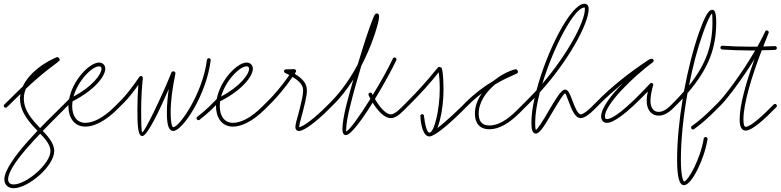

<svg xmlns="http://www.w3.org/2000/svg" viewBox="-30 -671 4131 1016"><path d="M42 325C119 325 257 208 257 128C257 85 221 47 185 10C142 -36 96 -84 96 -150C96 -242 203 -317 268 -346C274 -348 276 -353 273 -359C270 -365 266 -367 260 -364C192 -334 76 -254 76 -150C76 -76 127 -22 171 24C207 61 237 93 237 128C237 196 109 305 42 305C23 305 13 295 13 278C13 204 173 44 294 -77L314 -97C319 -102 319 -106 314 -111C309 -116 306 -117 304 -115L300 -111L280 -91C235 -46 -7 181 -7 278C-7 306 12 325 42 325ZM0 -101C6 -101 10 -106 10 -111C10 -116 6 -121 0 -121C-6 -121 -10 -116 -10 -111C-10 -106 -6 -101 0 -101ZM12 -109C139 -236 197 -284 274 -341C279 -345 280 -350 276 -355C272 -360 267 -361 262 -357C185 -300 126 -251 -2 -123C-5 -120 -5 -116 0 -111C5 -106 9 -106 12 -109ZM314 -101C320 -101 324 -106 324 -111C324 -116 320 -121 314 -121C308 -121 304 -116 304 -111C304 -106 308 -101 314 -101ZM276 -345C282 -345 286 -350 286 -355C286 -360 282 -365 276 -365C270 -365 266 -360 266 -355C266 -350 270 -345 276 -345ZM276 -345C282 -345 286 -350 286 -355C286 -360 282 -365 276 -365C270 -365 266 -360 266 -355C266 -350 270 -345 276 -345ZM273 -349C278 -349 283 -354 283 -359C283 -364 278 -369 273 -369C268 -369 263 -364 263 -359C263 -354 268 -349 273 -349ZM273 -349C278 -349 283 -354 283 -359C283 -364 278 -369 273 -369C268 -369 263 -364 263 -359C263 -354 268 -349 273 -349ZM267 -351C268 -350 271 -351 276 -355C281 -359 284 -362 283 -363C282 -364 278 -363 273 -359C268 -355 266 -352 267 -351Z M422 -1C466 -1 526 -28 591 -93L602 -104C604 -106 605 -108 605 -111C605 -116 600 -121 595 -121C592 -121 590 -120 588 -118L577 -107C516 -46 462 -21 422 -21C375 -21 352 -59 352 -109C352 -118 353 -126 354 -135C471 -194 527 -268 527 -307C527 -326 514 -340 494 -340C445 -340 355 -249 336 -147L307 -118C305 -116 304 -114 304 -111C304 -106 308 -101 314 -101C317 -101 319 -102 321 -104L332 -115V-109C332 -51 361 -1 422 -1ZM359 -160C383 -246 458 -320 494 -320C502 -320 507 -316 507 -307C507 -278 460 -214 359 -160Z M723 49C749 49 814 -86 863 -200C857 -157 853 -115 853 -74C853 -19 860 22 887 22C935 22 1061 -164 1085 -352V-353C1085 -358 1081 -363 1075 -363C1070 -363 1066 -359 1065 -354C1042 -173 918 2 887 2C879 2 873 -30 873 -74C873 -140 883 -208 898 -280C899 -287 897 -291 891 -293H890C884 -295 879 -292 877 -287C830 -168 735 29 723 29C718 29 717 -23 717 -91C717 -152 721 -216 726 -258C726 -258 726 -258 726 -259C726 -264 721 -269 716 -269C713 -269 709 -267 708 -264H707C677 -218 637 -168 614 -144L588 -118C586 -116 585 -114 585 -111C585 -106 589 -101 595 -101C598 -101 600 -102 602 -104L628 -130C647 -149 676 -184 702 -222C699 -183 697 -136 697 -91C697 -11 699 49 723 49ZM1020 -35C1022 -35 1024 -36 1026 -37C1047 -53 1078 -80 1089 -91L1102 -104C1104 -106 1105 -108 1105 -111C1105 -116 1101 -121 1095 -121C1092 -121 1090 -120 1088 -118L1075 -105C1064 -94 1035 -69 1014 -53C1011 -51 1010 -48 1010 -45C1010 -40 1015 -35 1020 -35Z M1203 -1C1247 -1 1307 -28 1372 -93L1383 -104C1385 -106 1386 -108 1386 -111C1386 -116 1381 -121 1376 -121C1373 -121 1371 -120 1369 -118L1358 -107C1297 -46 1243 -21 1203 -21C1156 -21 1133 -59 1133 -109C1133 -118 1134 -126 1135 -135C1252 -194 1308 -268 1308 -307C1308 -326 1295 -340 1275 -340C1226 -340 1136 -249 1117 -147L1088 -118C1086 -116 1085 -114 1085 -111C1085 -106 1089 -101 1095 -101C1098 -101 1100 -102 1102 -104L1113 -115V-109C1113 -51 1142 -1 1203 -1ZM1140 -160C1164 -246 1239 -320 1275 -320C1283 -320 1288 -316 1288 -307C1288 -278 1241 -214 1140 -160Z M1552 22C1580 22 1645 -28 1709 -92L1721 -104C1723 -106 1724 -108 1724 -111C1724 -116 1720 -121 1714 -121C1711 -121 1709 -120 1707 -118L1695 -106C1634 -45 1574 0 1553 2C1553 -9 1560 -36 1569 -67C1580 -110 1594 -161 1594 -192C1594 -222 1580 -250 1530 -280L1535 -290C1536 -291 1537 -293 1537 -295C1537 -300 1532 -305 1527 -305L1483 -304C1477 -304 1473 -300 1473 -294C1473 -290 1476 -286 1479 -285C1487 -281 1494 -277 1501 -274C1462 -216 1416 -165 1398 -147L1369 -118C1367 -116 1366 -114 1366 -111C1366 -106 1370 -101 1376 -101C1379 -101 1381 -102 1383 -104L1412 -133C1431 -152 1478 -205 1518 -264C1563 -237 1574 -215 1574 -192C1574 -164 1561 -115 1550 -72C1541 -41 1533 -12 1533 2C1533 14 1540 22 1552 22Z M1801 44C1825 44 1884 -34 1942 -128C1969 -84 2004 -46 2038 -46C2060 -46 2081 -61 2107 -87L2124 -104C2126 -106 2127 -108 2127 -111C2127 -116 2122 -121 2117 -121C2114 -121 2112 -120 2110 -118L2093 -101C2069 -77 2052 -66 2038 -66C2012 -66 1979 -104 1954 -147C1997 -218 2040 -295 2067 -352C2068 -354 2068 -355 2068 -357C2068 -362 2064 -367 2058 -367C2054 -367 2050 -364 2049 -361C2023 -306 1983 -234 1942 -168L1939 -175C1938 -179 1934 -181 1930 -181C1924 -181 1920 -176 1920 -171C1920 -169 1920 -168 1921 -166C1924 -160 1927 -154 1930 -148C1872 -55 1816 24 1801 24C1800 24 1802 23 1802 11C1802 -12 1809 -55 1822 -106C1838 -172 1860 -250 1882 -323C1936 -426 1965 -522 1974 -565C1975 -572 1976 -579 1976 -584C1976 -594 1972 -600 1964 -600C1956 -600 1952 -594 1943 -571C1924 -527 1894 -432 1863 -330C1827 -262 1780 -192 1721 -132L1707 -118C1705 -116 1704 -114 1704 -111C1704 -106 1708 -101 1714 -101C1717 -101 1719 -102 1721 -104L1735 -118C1776 -158 1810 -204 1840 -251C1826 -202 1813 -154 1802 -112C1789 -59 1782 -14 1782 11C1782 36 1790 44 1801 44Z M2242 51C2290 51 2317 -92 2317 -198C2317 -234 2315 -269 2311 -297C2310 -303 2305 -306 2299 -305C2293 -304 2290 -300 2291 -294C2295 -267 2297 -234 2297 -198C2297 -97 2269 31 2242 31C2228 31 2217 -22 2215 -48C2214 -54 2211 -57 2205 -57H2204C2198 -57 2194 -54 2195 -47C2197 -17 2208 51 2242 51ZM2117 -101C2123 -101 2127 -106 2127 -111C2127 -116 2123 -121 2117 -121C2111 -121 2107 -116 2107 -111C2107 -106 2111 -101 2117 -101ZM2204 -47C2209 -47 2214 -52 2214 -57C2214 -62 2209 -67 2204 -67C2199 -67 2194 -62 2194 -57C2194 -52 2199 -47 2204 -47ZM2253 49C2291 35 2369 -36 2420 -87L2430 -97C2435 -102 2435 -106 2430 -111C2425 -116 2421 -116 2416 -111L2406 -101C2355 -51 2280 16 2251 28C2245 31 2242 34 2242 40V41C2242 47 2246 51 2253 49ZM2117 -111C2122 -106 2127 -106 2131 -111L2141 -121C2192 -172 2244 -228 2295 -293C2300 -298 2299 -303 2294 -307C2289 -311 2284 -310 2280 -305C2228 -241 2178 -186 2127 -135L2117 -125C2112 -120 2112 -116 2117 -111ZM2430 -101C2435 -101 2440 -106 2440 -111C2440 -116 2435 -121 2430 -121C2425 -121 2420 -116 2420 -111C2420 -106 2425 -101 2430 -101ZM2294 -297C2299 -297 2304 -302 2304 -307C2304 -312 2299 -317 2294 -317C2289 -317 2284 -312 2284 -307C2284 -302 2289 -297 2294 -297ZM2294 -297C2299 -297 2304 -302 2304 -307C2304 -312 2299 -317 2294 -317C2289 -317 2284 -312 2284 -307C2284 -302 2289 -297 2294 -297ZM2299 -295C2305 -295 2309 -300 2309 -305C2309 -310 2305 -315 2299 -315C2293 -315 2289 -310 2289 -305C2289 -300 2293 -295 2299 -295ZM2299 -295C2305 -295 2309 -300 2309 -305C2309 -310 2305 -315 2299 -315C2293 -315 2289 -310 2289 -305C2289 -300 2293 -295 2299 -295ZM2293 -297C2295 -296 2297 -299 2299 -305C2301 -311 2302 -315 2300 -316C2299 -316 2297 -313 2294 -307C2291 -301 2291 -297 2293 -297Z M2560 13C2611 13 2665 -19 2719 -73L2750 -104C2752 -106 2753 -108 2753 -111C2753 -116 2748 -121 2743 -121C2740 -121 2738 -120 2736 -118L2705 -87C2653 -35 2605 -7 2560 -7C2519 -7 2503 -31 2503 -70C2503 -130 2542 -185 2592 -226C2631 -249 2669 -266 2705 -282C2708 -283 2711 -287 2711 -291C2711 -293 2710 -295 2709 -297L2706 -301C2704 -304 2701 -305 2698 -305C2697 -305 2696 -305 2695 -304C2658 -294 2617 -272 2581 -243C2532 -214 2482 -177 2433 -128L2423 -118C2421 -116 2420 -114 2420 -111C2420 -106 2424 -101 2430 -101C2433 -101 2435 -102 2437 -104L2447 -114C2471 -138 2495 -159 2520 -177C2497 -145 2483 -108 2483 -70C2483 -23 2505 13 2560 13Z M2806 36C2829 36 2861 -23 2893 -77C2924 -130 2954 -177 2960 -177C2963 -177 2970 -159 2980 -132C2994 -95 3012 -46 3043 -46C3063 -46 3091 -68 3112 -89L3127 -104C3129 -106 3130 -108 3130 -111C3130 -116 3125 -121 3120 -121C3117 -121 3115 -120 3113 -118L3098 -103C3079 -84 3055 -66 3043 -66C3028 -66 3012 -103 2999 -139C2986 -173 2977 -197 2960 -197C2938 -197 2907 -140 2875 -87C2844 -32 2812 16 2806 16C2804 16 2802 4 2802 -21C2802 -67 2811 -124 2827 -183C2975 -346 3085 -544 3085 -623C3085 -642 3077 -651 3062 -651C2991 -651 2864 -403 2809 -193C2795 -178 2782 -164 2768 -150L2736 -118C2734 -116 2733 -114 2733 -111C2733 -106 2737 -101 2743 -101C2746 -101 2748 -102 2750 -104L2782 -136C2788 -142 2793 -147 2799 -153C2788 -105 2782 -59 2782 -21C2782 12 2787 36 2806 36ZM2840 -228C2898 -421 3009 -631 3062 -631C3065 -631 3065 -632 3065 -623C3065 -554 2971 -381 2840 -228Z M3182 -21C3216 -21 3282 -66 3398 -187C3394 -169 3392 -152 3392 -138C3392 -90 3417 -59 3455 -59C3478 -59 3504 -70 3532 -98L3538 -104C3540 -106 3541 -108 3541 -111C3541 -116 3536 -121 3531 -121C3528 -121 3526 -120 3524 -118L3518 -112C3494 -88 3473 -79 3455 -79C3429 -79 3412 -100 3412 -138C3412 -160 3418 -192 3426 -219C3427 -220 3427 -221 3427 -222C3427 -228 3422 -232 3417 -232C3414 -232 3412 -231 3410 -229C3280 -89 3211 -41 3182 -41C3174 -41 3171 -45 3171 -55C3171 -118 3317 -262 3425 -342C3428 -344 3429 -347 3429 -350C3429 -353 3428 -355 3426 -357L3424 -359C3422 -360 3421 -360 3419 -360H3418C3416 -360 3414 -359 3413 -358C3412 -360 3409 -358 3403 -355C3300 -287 3208 -214 3130 -135L3113 -118C3111 -116 3110 -114 3110 -111C3110 -106 3114 -101 3120 -101C3123 -101 3125 -102 3127 -104L3144 -121C3182 -159 3223 -195 3266 -231C3202 -166 3151 -98 3151 -55C3151 -35 3162 -21 3182 -21Z M3590 309C3629 309 3696 176 3714 66C3714 65 3714 64 3714 64C3714 58 3709 54 3704 54C3699 54 3695 58 3694 62C3677 170 3610 289 3590 289C3585 289 3573 260 3573 173C3573 68 3586 -56 3608 -178C3722 -310 3760 -420 3760 -553C3760 -606 3752 -619 3738 -619C3714 -619 3691 -559 3669 -499C3637 -408 3610 -298 3589 -187C3572 -167 3552 -146 3531 -125L3524 -118C3522 -116 3521 -114 3521 -111C3521 -106 3525 -101 3531 -101C3534 -101 3536 -102 3538 -104L3545 -111C3559 -124 3571 -138 3583 -150C3564 -37 3553 76 3553 173C3553 272 3566 309 3590 309ZM3637 14C3639 14 3641 13 3643 12C3682 -15 3725 -55 3757 -87L3774 -104C3776 -106 3777 -108 3777 -111C3777 -116 3773 -121 3767 -121C3764 -121 3762 -120 3760 -118L3743 -101C3711 -69 3670 -31 3631 -4C3629 -2 3627 0 3627 4C3627 10 3631 14 3637 14ZM3616 -218C3635 -316 3660 -412 3689 -493C3707 -546 3731 -599 3738 -599C3738 -599 3740 -595 3740 -553C3740 -434 3709 -335 3616 -218Z M3916 20C3954 20 4028 -54 4061 -87L4078 -104C4080 -106 4081 -108 4081 -111C4081 -116 4077 -121 4071 -121C4068 -121 4066 -120 4064 -118L4047 -101C4014 -68 3944 0 3916 0C3910 0 3904 -7 3904 -39C3904 -124 3949 -270 4001 -405C4024 -405 4048 -406 4071 -407C4077 -407 4081 -412 4081 -417C4081 -422 4077 -427 4071 -427C4050 -426 4029 -426 4009 -425L4037 -496C4038 -497 4038 -498 4038 -500C4038 -506 4033 -510 4028 -510C4024 -510 4020 -508 4019 -504C4007 -478 3993 -451 3978 -424H3938C3885 -424 3836 -426 3793 -429H3792C3787 -429 3782 -424 3782 -419C3782 -414 3786 -410 3791 -409C3835 -406 3885 -404 3938 -404H3966C3894 -279 3803 -161 3772 -130L3760 -118C3758 -116 3757 -114 3757 -111C3757 -106 3761 -101 3767 -101C3770 -101 3772 -102 3774 -104L3786 -116C3815 -145 3893 -246 3963 -359C3919 -238 3884 -116 3884 -39C3884 5 3897 20 3916 20Z"/></svg>

Font: Mistral SingleLine Outline
Style: Regular
Weight: 300
Designer: François Chastanet, Élisa Garzelli, Anais Alves, Morgane Autin
Foundry: institut supérieur des arts et du design Toulouse / isdaT
Version: Version 1.000;Glyphs 3.3 (3337)